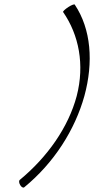

<svg xmlns="http://www.w3.org/2000/svg" viewBox="-20 -838 429 876"><path d="M268 -783C340 -679 367 -543 330 -400C292 -257 196 -121 70 -17C66 -14 66 -4 72 6C77 15 85 20 90 17C227 -95 322 -246 365 -400C407 -554 396 -705 321 -817C319 -820 306 -815 292 -806C277 -796 266 -786 268 -783Z"/></svg>

Font: Nupuram Thin Italic
Style: Regular
Weight: 100
Designer: Santhosh Thottingal (santhosh.thottingal@gmail.com)
Foundry: SMC
Version: Version 1.000